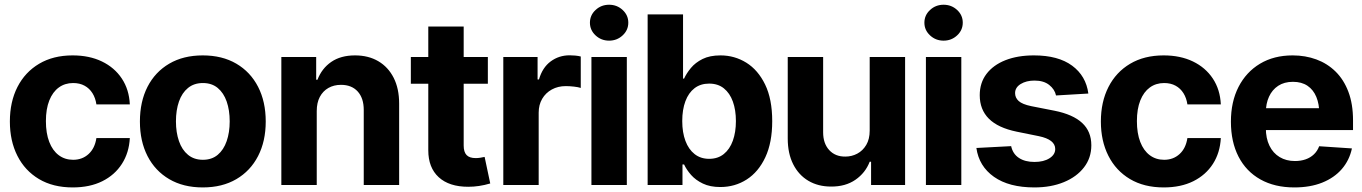

<svg xmlns="http://www.w3.org/2000/svg" viewBox="-20 -789 5811 819"><path d="M290.2 10.5Q206.4 10.5 146.3 -25.2Q86.2 -61 54.2 -124.4Q22.1 -187.7 22.1 -270.7Q22.1 -354.5 54.4 -417.9Q86.8 -481.3 146.9 -517Q207 -552.7 289.8 -552.7Q361.2 -552.7 414.8 -526.8Q468.5 -500.9 499.6 -454Q530.8 -407 533.8 -343.8H391.2Q387.2 -371 374.4 -391.5Q361.6 -412 340.8 -423.4Q320 -434.8 292 -434.8Q256.9 -434.8 230.9 -415.8Q204.8 -396.9 190.3 -360.5Q175.8 -324.2 175.8 -272.5Q175.8 -220.6 190.1 -183.6Q204.4 -146.6 230.6 -127Q256.7 -107.4 292 -107.4Q331.1 -107.4 357.9 -132Q384.7 -156.6 391.2 -200.2H533.8Q530.5 -137.5 500 -90Q469.6 -42.5 416.4 -16Q363.1 10.5 290.2 10.5Z M844.9 10.5Q762.1 10.5 701.9 -24.8Q641.7 -60.1 609.2 -123.4Q576.8 -186.7 576.8 -270.7Q576.8 -355.3 609.2 -418.7Q641.7 -482.1 701.9 -517.4Q762.1 -552.7 844.9 -552.7Q927.9 -552.7 988.1 -517.4Q1048.3 -482.1 1080.9 -418.7Q1113.5 -355.3 1113.5 -270.7Q1113.5 -186.7 1080.9 -123.4Q1048.3 -60.1 988.1 -24.8Q927.9 10.5 844.9 10.5ZM845.5 -107.4Q883.4 -107.4 908.7 -128.6Q934 -149.8 946.9 -187Q959.8 -224.1 959.8 -271.3Q959.8 -319.1 946.9 -356Q934 -392.8 908.7 -413.8Q883.4 -434.8 845.5 -434.8Q807.7 -434.8 782 -413.8Q756.2 -392.8 743.4 -356Q730.5 -319.1 730.5 -271.3Q730.5 -224.1 743.4 -187Q756.2 -149.8 782 -128.6Q807.7 -107.4 845.5 -107.4Z M1331.1 -315.2V0H1180.1V-545.9H1328.7V-448.8H1334.2Q1352.6 -497 1393 -524.9Q1433.4 -552.7 1494.5 -552.7Q1551.5 -552.7 1593.7 -527.9Q1635.9 -503.1 1659.3 -457Q1682.6 -410.9 1682.6 -347.3V0H1531.6V-320.3Q1531.6 -370.2 1505.9 -398.7Q1480.1 -427.1 1434.6 -427.1Q1404.2 -427.1 1380.8 -413.8Q1357.4 -400.5 1344.2 -375.6Q1331.1 -350.8 1331.1 -315.2Z M2061 -545.9V-431.8H1732.5V-545.9ZM1806.9 -675.8H1957.9V-168Q1957.9 -140.7 1970.2 -127.7Q1982.5 -114.6 2009.5 -114.6Q2018.1 -114.6 2028.9 -116.2Q2039.6 -117.8 2047.2 -119.7L2071.2 -6.4Q2046.3 0.9 2023.1 4.3Q2000 7.7 1977.3 7.7Q1895.9 7.7 1851.4 -33.1Q1806.9 -73.9 1806.9 -147.9Z M2126.9 0V-545.9H2273.1V-450H2279Q2293.8 -501.1 2329.1 -527.1Q2364.3 -553.1 2409.9 -553.1Q2421.2 -553.1 2434.3 -551.9Q2447.4 -550.6 2457.3 -548V-413.9Q2446.8 -417.5 2428 -419.6Q2409.2 -421.7 2393.3 -421.7Q2360.2 -421.7 2333.9 -407.3Q2307.6 -392.9 2292.7 -367.4Q2277.8 -342 2277.8 -308.4V0Z M2502.8 0V-545.9H2653.8V0ZM2578.2 -615.6Q2544.4 -615.6 2520.4 -638.1Q2496.4 -660.5 2496.4 -692.2Q2496.4 -724.1 2520.4 -746.4Q2544.4 -768.8 2578.2 -768.8Q2612 -768.8 2636 -746.4Q2660.1 -724.1 2660.1 -692.3Q2660.1 -660.5 2636 -638.1Q2612 -615.6 2578.2 -615.6Z M3052.5 8.8Q3008.8 8.8 2978.1 -6Q2947.4 -20.7 2927.9 -42.8Q2908.5 -64.9 2898 -87.5H2891.2V0H2742.6V-727.5H2893.6V-453.7H2898Q2908.2 -476.1 2927.1 -499Q2946.1 -522 2976.9 -537.4Q3007.7 -552.7 3053.3 -552.7Q3113.4 -552.7 3163.4 -521.7Q3213.5 -490.6 3243.8 -428.3Q3274 -365.9 3274 -272.1Q3274 -181 3244.7 -118.3Q3215.4 -55.6 3165.2 -23.4Q3115 8.8 3052.5 8.8ZM3004.9 -111.5Q3042.2 -111.5 3067.5 -132Q3092.9 -152.4 3106 -188.8Q3119.1 -225.2 3119.1 -272.5Q3119.1 -319.8 3106.1 -355.8Q3093.1 -391.8 3067.8 -412.1Q3042.6 -432.4 3004.9 -432.4Q2968.3 -432.4 2942.7 -412.8Q2917.1 -393.2 2903.7 -357.3Q2890.2 -321.4 2890.2 -272.5Q2890.2 -224.1 2903.8 -188Q2917.3 -151.9 2943 -131.7Q2968.7 -111.5 3004.9 -111.5Z M3689.8 -232V-545.9H3840.8V0H3695.7V-99.2H3689.8Q3671.5 -51.6 3628.9 -22.1Q3586.2 7.3 3524.8 6.8Q3470 6.8 3428.4 -17.7Q3386.8 -42.3 3363.5 -88.3Q3340.2 -134.4 3340.2 -198V-545.9H3491.2V-224.6Q3491.2 -177 3517.1 -148.8Q3543 -120.6 3586.1 -121.1Q3613.3 -121.1 3636.8 -133.6Q3660.4 -146.1 3675.1 -170.8Q3689.8 -195.6 3689.8 -232Z M3929.6 0V-545.9H4080.6V0ZM4005 -615.6Q3971.2 -615.6 3947.2 -638.1Q3923.1 -660.5 3923.1 -692.2Q3923.1 -724.1 3947.2 -746.4Q3971.2 -768.8 4005 -768.8Q4038.8 -768.8 4062.8 -746.4Q4086.8 -724.1 4086.8 -692.3Q4086.8 -660.5 4062.8 -638.1Q4038.8 -615.6 4005 -615.6Z M4622.5 -390 4484.6 -381.8Q4479.1 -407.9 4455.6 -426.6Q4432.1 -445.3 4392.8 -445.3Q4357.6 -445.3 4333.8 -430.6Q4310 -415.9 4310 -391.8Q4310 -372 4325.3 -358.1Q4340.7 -344.2 4378.5 -336.3L4477.7 -316.8Q4556.9 -301 4596 -264.6Q4635.2 -228.3 4635.2 -169.3Q4635.2 -115.4 4603.9 -75Q4572.7 -34.5 4517.9 -12Q4463.2 10.5 4392.4 10.5Q4284 10.5 4219.9 -34.7Q4155.8 -80 4144.9 -157.8L4293.2 -165.6Q4300.3 -132.5 4326.3 -115.4Q4352.2 -98.2 4392.6 -98.2Q4432.2 -98.2 4456.7 -113.9Q4481.2 -129.5 4481.2 -153.3Q4481.2 -193.7 4411.3 -208.2L4317 -227.3Q4237.1 -243.7 4198.1 -282.7Q4159.2 -321.7 4159.2 -382.8Q4159.2 -435.6 4187.9 -473.6Q4216.7 -511.6 4268.7 -532.2Q4320.7 -552.7 4390.4 -552.7Q4493.9 -552.7 4553.3 -508.9Q4612.6 -465.1 4622.5 -390Z M4944 10.5Q4860.3 10.5 4800.1 -25.2Q4740 -61 4708 -124.4Q4675.9 -187.7 4675.9 -270.7Q4675.9 -354.5 4708.3 -417.9Q4740.6 -481.3 4800.7 -517Q4860.8 -552.7 4943.7 -552.7Q5015 -552.7 5068.7 -526.8Q5122.3 -500.9 5153.4 -454Q5184.6 -407 5187.6 -343.8H5045Q5041 -371 5028.2 -391.5Q5015.4 -412 4994.6 -423.4Q4973.8 -434.8 4945.8 -434.8Q4910.7 -434.8 4884.7 -415.8Q4858.6 -396.9 4844.1 -360.5Q4829.6 -324.2 4829.6 -272.5Q4829.6 -220.6 4843.9 -183.6Q4858.2 -146.6 4884.4 -127Q4910.5 -107.4 4945.8 -107.4Q4984.9 -107.4 5011.7 -132Q5038.5 -156.6 5045 -200.2H5187.6Q5184.3 -137.5 5153.9 -90Q5123.4 -42.5 5070.2 -16Q5016.9 10.5 4944 10.5Z M5501.3 10.5Q5417.4 10.5 5356.5 -23.6Q5295.6 -57.7 5263.1 -120.8Q5230.6 -183.9 5230.6 -270.3Q5230.6 -354.6 5263 -418.1Q5295.5 -481.6 5354.7 -517.2Q5413.9 -552.7 5494 -552.7Q5548.2 -552.7 5595.1 -535.5Q5641.9 -518.3 5677.1 -483.7Q5712.2 -449.2 5731.8 -397.3Q5751.5 -345.3 5751.5 -275.6V-234.2H5290.7V-327.5H5678.2L5607.7 -303.1Q5607.7 -344.9 5595 -375.5Q5582.3 -406.2 5557.3 -423.1Q5532.3 -440 5495.2 -440Q5458.1 -440 5432.3 -423Q5406.5 -406 5393.1 -376.5Q5379.6 -347.1 5379.6 -309V-243Q5379.6 -198.8 5395.1 -167.3Q5410.5 -135.7 5438.6 -118.9Q5466.6 -102.1 5503.6 -102.1Q5528.7 -102.1 5549.3 -109.3Q5569.8 -116.5 5584.7 -130.7Q5599.5 -144.8 5607.1 -165.2L5746.8 -155.9Q5736.1 -105.5 5703.8 -68Q5671.4 -30.6 5620.1 -10Q5568.8 10.5 5501.3 10.5Z"/></svg>

Font: Inter Tight
Style: Regular
Weight: 400
Designer: Rasmus Andersson
Foundry: rsms
Version: Version 3.002